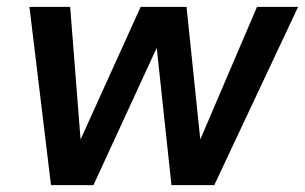

<svg xmlns="http://www.w3.org/2000/svg" viewBox="-20 -541 891 561"><path d="M129 0 66 -521H185L216 -126H212L391 -521H525L566 -126H562L731 -521H851L606 0H481L437 -410H442L253 0Z"/></svg>

Font: DM Sans 10pt SemiBold
Style: Italic
Weight: 600
Italic angle: -10°
Version: Version 4.004;gftools[0.9.30]